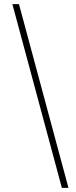

<svg xmlns="http://www.w3.org/2000/svg" viewBox="-20 -760 370 931"><path d="M280 151 40 -740H72L312 151Z"/></svg>

Font: IBM Plex Sans Thai ExtLt
Style: Regular
Weight: 200
Designer: Mike Abbink, Paul van der Laan, Pieter van Rosmalen, Ben Mitchell, Mark Frömberg
Foundry: Bold Monday
Version: Version 1.2